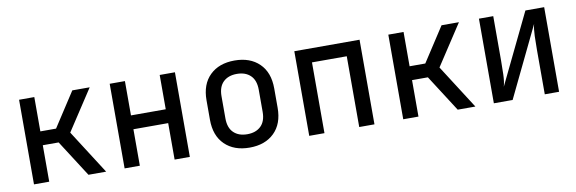

<svg xmlns="http://www.w3.org/2000/svg" viewBox="-45 -889 3690 1229"><g transform="rotate(-10 1800.0 -275.0)"><path d="M99 0V-550H198V-327H300L445 -550H558L385 -286L568 0H453L301 -237H198V0Z M688 0V-550H787V-327H1013V-550H1112V0H1013V-237H787V0Z M1500 8Q1399 8 1339.5 -50Q1280 -108 1280 -212V-338Q1280 -442 1339.5 -500Q1399 -558 1500 -558Q1601 -558 1660.5 -500Q1720 -442 1720 -338V-212Q1720 -108 1660.5 -50Q1601 8 1500 8ZM1500 -79Q1556 -79 1588.5 -110.5Q1621 -142 1621 -203V-347Q1621 -408 1588.5 -439.5Q1556 -471 1500 -471Q1444 -471 1411.5 -439.5Q1379 -408 1379 -347V-203Q1379 -142 1411.5 -110.5Q1444 -79 1500 -79Z M1888 0V-550H2312V0H2213V-460H1987V0Z M2499 0V-550H2598V-327H2700L2845 -550H2958L2785 -286L2968 0H2853L2701 -237H2598V0Z M3088 0V-550H3181V-262Q3181 -218 3179.5 -171Q3178 -124 3169 -93L3390 -550H3512V0H3419V-289Q3419 -333 3420.5 -379.5Q3422 -426 3430 -456L3210 0Z"/></g></svg>

Font: JetBrainsMono NFM Medium
Style: Regular
Weight: 500
Monospace: yes
Designer: Philipp Nurullin, Konstantin Bulenkov
Foundry: JetBrains
Version: Version 2.304; ttfautohint (v1.8.4.7-5d5b);Nerd Fonts 3.3.0